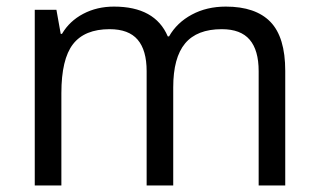

<svg xmlns="http://www.w3.org/2000/svg" viewBox="-20 -565 970 585"><path d="M768.1 0V-348.1Q768.1 -412.1 740.7 -444.1Q713.4 -476.1 655.8 -476.1Q580.1 -476.1 543.9 -432.6Q507.8 -389.2 507.8 -298.8V0H426.8V-348.1Q426.8 -412.1 399.4 -444.1Q372.1 -476.1 314 -476.1Q237.8 -476.1 202.4 -430.4Q167 -384.8 167 -280.8V0H85.9V-535.2H151.9L165 -461.9H168.9Q191.9 -501 233.6 -522.9Q275.4 -544.9 327.1 -544.9Q452.6 -544.9 491.2 -454.1H495.1Q519 -496.1 564.5 -520.5Q609.9 -544.9 668 -544.9Q758.8 -544.9 804 -498.3Q849.1 -451.7 849.1 -349.1V0Z"/></svg>

Font: f02698313
Style: Regular
Weight: 400
Foundry: Ascender Corporation
Version: Version 1.10